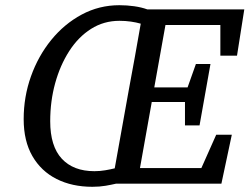

<svg xmlns="http://www.w3.org/2000/svg" viewBox="-20 -706 959 738"><path d="M173 -240Q173 -144 217.5 -96Q262 -48 343 -48Q364 -48 384.5 -51.5Q405 -55 421 -59L475 -360Q487 -425 498.5 -488Q510 -551 521 -615Q504 -620 483 -623Q462 -626 439 -626Q379 -626 330 -595Q281 -564 246 -509.5Q211 -455 192 -386Q173 -317 173 -240ZM691 -224V-314H563V-312Q552 -249 540.5 -186Q529 -123 518 -60H754L811 -188H871L831 0H426Q409 4 386 8Q363 12 335 12Q257 12 197.5 -18Q138 -48 104.5 -106Q71 -164 71 -248Q71 -334 99 -412.5Q127 -491 177 -552.5Q227 -614 294 -650Q361 -686 439 -686Q468 -686 496 -682Q524 -678 546 -670H919L891 -492H827V-610H616L573 -370H701L733 -460H789L747 -224Z"/></svg>

Font: Source Serif 4 Caption
Style: Italic
Weight: 400
Italic angle: -12°
Designer: Frank Grießhammer
Foundry: Adobe Systems Incorporated
Version: Version 4.004;hotconv 1.0.117;makeotfexe 2.5.65602